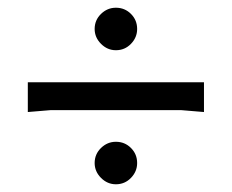

<svg xmlns="http://www.w3.org/2000/svg" viewBox="-20 -603 600 497"><path d="M280 -473Q258 -473 241.5 -489.5Q225 -506 225 -528Q225 -551 241.5 -567Q258 -583 280 -583Q303 -583 319 -567Q335 -551 335 -528Q335 -506 319 -489.5Q303 -473 280 -473ZM280 -126Q258 -126 241.5 -142.5Q225 -159 225 -181Q225 -204 241.5 -220Q258 -236 280 -236Q303 -236 319 -220Q335 -204 335 -181Q335 -159 319 -142.5Q303 -126 280 -126ZM508 -313 448 -318H112L52 -313V-390H508Z"/></svg>

Font: AR One Sans
Style: Regular
Weight: 400
Designer: Niteesh Yadav
Foundry: Niteesh Yadav
Version: Version 1.001;gftools[0.9.33]